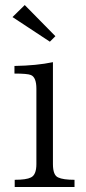

<svg xmlns="http://www.w3.org/2000/svg" viewBox="-20 -755 341 765"><path d="M38.6 -9.8V-38.6Q85 -38.6 103 -47.9Q125 -58.1 125 -101.1V-401.4Q125 -447.3 103 -456.1Q89.4 -461.9 37.6 -461.9V-492.2Q126.5 -493.7 190.9 -507.3V-101.1Q190.9 -56.6 211.9 -47.9Q231.4 -38.6 276.9 -38.6V-9.8ZM78.6 -734.9 200.7 -610.8 178.7 -588.9 29.8 -687Z"/></svg>

Font: I.Ming
Style: Regular
Weight: 400
Designer: Ichiten Fonts Project
Version: Version 6.11; Dec 27, 2019